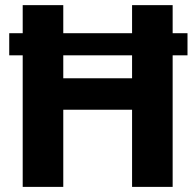

<svg xmlns="http://www.w3.org/2000/svg" viewBox="-20 -731 765 751"><path d="M227.5 -710.9V-601.1H496.6V-710.9H655.3V-601.1H713.4V-514.6H655.3V0H496.6V-301.8H227.5V0H68.8V-514.6H16.1V-601.1H68.8V-710.9ZM227.5 -424.8H496.6V-514.6H227.5Z"/></svg>

Font: Vazirmatn UI ExtraBold
Style: Regular
Weight: 800
Designer: Saber Rastikerdar
Foundry: Saber Rastikerdar
Version: Version 33.003